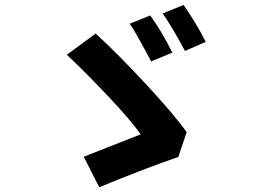

<svg xmlns="http://www.w3.org/2000/svg" viewBox="-20 -782 1040 787"><path d="M511.7 -684.6 595.7 -718.8Q640.6 -657.2 686.5 -566.4L599.6 -530.3Q594.7 -540 574.7 -576.7Q554.7 -613.3 539.6 -640.1Q524.4 -667 511.7 -684.6ZM646.5 -726.6 732.4 -761.7Q782.2 -691.4 823.2 -610.4L738.3 -573.2Q676.8 -686.5 646.5 -726.6ZM745.1 -240.2 710.9 -138.7Q580.1 -93.8 386.7 -14.6L323.2 -139.6Q372.1 -158.2 556.6 -231.4Q519.5 -285.2 425.8 -384.8Q332 -484.4 253.9 -557.6L372.1 -644.5Q464.8 -559.6 580.6 -434.6Q696.3 -309.6 745.1 -240.2Z"/></svg>

Font: Nasu
Style: Bold
Weight: 700
Designer: Ryoko NISHIZUKA (kana &amp; ideographs); Paul D. Hunt (Latin, Greek &amp; Cyrillic); Wenlong ZHANG (bopomofo); Sandoll C
Version: Version 2014.1215